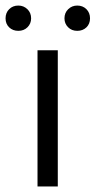

<svg xmlns="http://www.w3.org/2000/svg" viewBox="-37 -671 344 691"><path d="M98 -490H171V0H98ZM-17 -605Q-17 -625 -4 -638Q9 -651 29 -651Q48 -651 61.5 -638Q75 -625 75 -605Q75 -586 62 -573Q49 -560 29 -560Q9 -560 -4 -572.5Q-17 -585 -17 -605ZM195 -605Q195 -625 208.5 -638Q222 -651 241 -651Q261 -651 274 -638Q287 -625 287 -605Q287 -585 274 -572.5Q261 -560 241 -560Q221 -560 208 -573Q195 -586 195 -605Z"/></svg>

Font: Fahkwang Light
Style: Regular
Weight: 300
Version: Version 1.000; ttfautohint (v1.6)